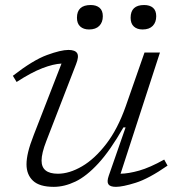

<svg xmlns="http://www.w3.org/2000/svg" viewBox="-20 -716 700 746"><path d="M402.5 -33 468 -221H459.5Q408.5 -131.5 362.2 -81.2Q316 -31 273 -10.5Q230 10 189 10Q133.5 10 108.2 -13.8Q83 -37.5 83 -77.5Q83 -98.5 89.5 -125.8Q96 -153 111.5 -192.5L219 -469Q187.5 -467.5 145 -451.2Q102.5 -435 44.5 -397.5L30 -421.5Q108.5 -482.5 162.5 -502.2Q216.5 -522 246 -522Q272 -522 279.8 -509.2Q287.5 -496.5 275.5 -466.5L160 -168Q141.5 -120.5 141.5 -92Q141.5 -41 205 -41Q249.5 -41 298.8 -69.8Q348 -98.5 392.8 -156.8Q437.5 -215 468.5 -303L541.5 -512H601.5L448.5 -41Q479.5 -41.5 521 -53.2Q562.5 -65 618 -96L631 -72.5Q557.5 -21.5 507 -5.8Q456.5 10 430.5 10Q408 10 401.2 0Q394.5 -10 402.5 -33ZM326 -601.5Q304.5 -601.5 291.8 -613Q279 -624.5 279 -647Q279 -696.5 332.5 -696.5Q354 -696.5 366.8 -685.8Q379.5 -675 379.5 -653Q379.5 -629.5 365.8 -615.5Q352 -601.5 326 -601.5ZM534 -601.5Q512.5 -601.5 500 -613Q487.5 -624.5 487.5 -647Q487.5 -696.5 540 -696.5Q562 -696.5 574.5 -685.8Q587 -675 587 -653Q587 -629.5 573.5 -615.5Q560 -601.5 534 -601.5Z"/></svg>

Font: Newsreader 6pt Light
Style: Italic
Weight: 300
Italic angle: -17°
Designer: Hugues Gentile
Foundry: Production Type
Version: Version 1.003; ttfautohint (v1.8.3)